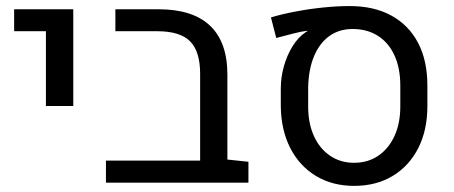

<svg xmlns="http://www.w3.org/2000/svg" viewBox="-20 -606 1506 637"><path d="M132.3 -254.4V-502.4H26.9V-575.2H223.1V-254.4Z M331.5 0V-73.2H644L734.4 -76.7L804.2 -69.3V0ZM644 -20.5V-360.8Q644 -435.5 610.6 -469Q577.1 -502.4 502 -502.4H362.8V-575.2H506.8Q619.1 -575.2 676.8 -520.8Q734.4 -466.3 734.4 -358.4V-20.5Z M1154.8 10.7Q1083 10.7 1028.3 -22.2Q973.6 -55.2 943.1 -114.7Q912.6 -174.3 911.6 -253.4V-312Q911.6 -350.1 922.1 -387Q932.6 -423.8 951.2 -453.4Q969.7 -482.9 993.2 -498.5Q994.6 -499.5 996.3 -500.7Q998 -502 1000 -502.4L999.5 -503.9Q981 -502 952.4 -494.6Q923.8 -487.3 896.5 -480L878.9 -548.3Q917 -559.6 962.4 -568.1Q1007.8 -576.7 1054 -581.3Q1100.1 -585.9 1140.1 -585.9Q1220.7 -585.9 1278.3 -554.4Q1335.9 -522.9 1366.9 -464.1Q1397.9 -405.3 1397.9 -322.3V-253.4Q1397.9 -174.3 1367.7 -114.7Q1337.4 -55.2 1282.7 -22.2Q1228 10.7 1154.8 10.7ZM1154.8 -65.9Q1200.7 -65.9 1235.1 -89.4Q1269.5 -112.8 1288.8 -154.8Q1308.1 -196.8 1308.1 -252.9V-321.3Q1308.1 -379.9 1288.8 -422.1Q1269.5 -464.4 1233.9 -487.1Q1198.2 -509.8 1149.4 -509.8Q1105.5 -509.8 1073 -486.6Q1040.5 -463.4 1022.2 -420.2Q1003.9 -377 1002.4 -316.9V-252.9Q1002.4 -196.8 1021.5 -154.8Q1040.5 -112.8 1075 -89.4Q1109.4 -65.9 1154.8 -65.9Z"/></svg>

Font: Heebo
Style: Regular
Weight: 400
Designer: Oded Ezer
Foundry: Ezer Type House
Version: Version 3.100